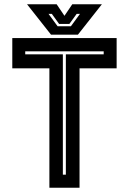

<svg xmlns="http://www.w3.org/2000/svg" viewBox="-20 -878 603 898"><path d="M211 0V-558.5H37.5V-700H525.5V-558.5H352V0ZM274 -61H288V-624H465V-638H98V-624H274ZM218.5 -716 106.5 -858H245L281.5 -804L318 -858H456.5L344.5 -716ZM249.5 -755H311.5L354 -813H338.5L304.5 -766H256.5L222.5 -813H207Z"/></svg>

Font: Tourney
Style: Bold
Weight: 700
Designer: Tyler Finck
Foundry: Etcetera Type Co
Version: Version 1.015